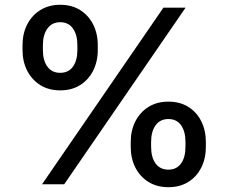

<svg xmlns="http://www.w3.org/2000/svg" viewBox="-20 -759 941 791"><path d="M228 -386.7Q180.7 -386.7 146 -408.4Q111.3 -430.2 92 -467.8Q72.8 -505.4 72.8 -552.7V-572.8Q72.8 -620.6 92 -658.2Q111.3 -695.8 146.2 -717.5Q181.2 -739.3 228 -739.3Q275.9 -739.3 310.3 -717.5Q344.7 -695.8 363.8 -658.2Q382.8 -620.6 382.8 -572.8V-552.7Q382.8 -505.4 363.8 -467.8Q344.7 -430.2 310.1 -408.4Q275.4 -386.7 228 -386.7ZM228 -459Q262.2 -459 280.5 -484.4Q298.8 -509.8 298.8 -552.7V-572.8Q298.8 -615.7 280.5 -641.6Q262.2 -667.5 228 -667.5Q194.3 -667.5 175.5 -641.6Q156.7 -615.7 156.7 -572.8V-552.7Q156.7 -509.8 175.3 -484.4Q193.8 -459 228 -459ZM673.8 12.2Q626.5 12.2 591.6 -9.5Q556.6 -31.2 537.6 -68.8Q518.6 -106.4 518.6 -154.3V-173.8Q518.6 -221.7 537.8 -259.3Q557.1 -296.9 591.8 -318.6Q626.5 -340.3 673.8 -340.3Q721.2 -340.3 755.9 -318.6Q790.5 -296.9 809.3 -259.3Q828.1 -221.7 828.1 -173.8V-154.3Q828.1 -106.4 809.3 -68.8Q790.5 -31.2 755.9 -9.5Q721.2 12.2 673.8 12.2ZM673.8 -60.1Q707.5 -60.1 725.8 -85.4Q744.1 -110.8 744.1 -154.3V-173.8Q744.1 -217.3 726.1 -242.9Q708 -268.6 673.8 -268.6Q639.6 -268.6 621.1 -242.9Q602.5 -217.3 602.5 -173.8V-154.3Q602.5 -110.8 621.1 -85.4Q639.6 -60.1 673.8 -60.1ZM153.3 0 653.3 -727.5H744.6L244.6 0Z"/></svg>

Font: Inter 28pt Medium
Style: Regular
Weight: 500
Designer: Rasmus Andersson
Foundry: rsms
Version: Version 4.001;git-66647c0bb